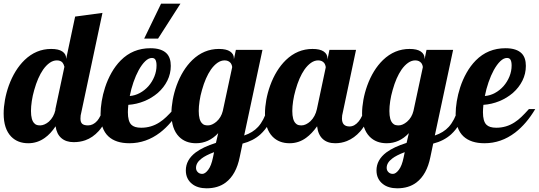

<svg xmlns="http://www.w3.org/2000/svg" viewBox="-33 -770 2919 1040"><path d="M27.8 -29.8Q-13.2 -71.8 -13.2 -154.8Q-13.2 -189.9 -6.1 -229Q1 -268.1 14.6 -306.2Q45.9 -392.1 100.1 -444.8Q162.6 -504.9 244.1 -504.9Q284.7 -504.9 304.9 -491Q325.2 -477.1 325.2 -454.1V-450.2L374 -680.2L522 -700.2L407.2 -160.2Q402.8 -145.5 402.8 -127.9Q402.8 -107.4 412.6 -99.1Q422.4 -90.8 443.8 -90.8Q471.7 -90.8 493.7 -115.7Q512.2 -137.7 524.9 -179.2H566.9Q540.5 -104 502 -60.5Q469.2 -24.4 429.2 -10.3Q400.4 0 366.2 0Q324.7 0 299.3 -22Q273.9 -43.9 268.1 -85.9Q241.2 -45.4 210 -23.4Q169.4 5.9 120.1 5.9Q63 5.9 27.8 -29.8ZM231.9 -111.3Q258.3 -135.3 267.1 -173.8V-179.2L315.9 -408.2Q312.5 -421.9 306.2 -430.2Q295.9 -442.9 274.9 -442.9Q254.9 -442.9 236.1 -429.7Q217.3 -416.5 200.7 -393.1Q171.4 -350.6 152.3 -282.2Q143.6 -252 139.2 -222.4Q134.8 -192.9 134.8 -168.9Q134.8 -119.1 153.3 -101.6Q159.7 -94.7 167.5 -92.8Q175.3 -90.8 185.1 -90.8Q195.8 -90.8 208.3 -96.2Q220.7 -101.6 231.9 -111.3Z M839.4 -750H944.3L823.2 -561H748ZM554.2 -31.2Q511.7 -70.8 511.7 -152.8Q511.7 -183.6 517.8 -221.2Q523.9 -258.8 536.1 -296.4Q549.8 -338.4 571 -376Q592.3 -413.6 620.6 -442.4Q686 -508.8 781.7 -508.8Q842.8 -508.8 870.6 -479.5Q892.1 -456.5 892.1 -413.1Q892.1 -370.6 873.5 -333.3Q855 -295.9 822.3 -267.1Q789.6 -238.8 748 -221.9Q706.5 -205.1 662.1 -202.1Q659.7 -176.8 659.7 -162.1Q659.7 -113.3 678.2 -94.7Q694.3 -78.1 731.9 -78.1Q786.1 -78.1 831.1 -107.4Q850.1 -119.6 867.7 -136.5Q885.3 -153.3 908.7 -179.2H942.9Q895.5 -99.1 834 -51.8Q758.3 5.9 668 5.9Q594.2 5.9 554.2 -31.2ZM771 -303.2Q791.5 -326.7 803.2 -355.7Q814.9 -384.8 814.9 -415Q814.9 -435.1 809.3 -445.6Q803.7 -456.1 790 -456.1Q772 -456.1 753.7 -438.5Q735.4 -420.9 718.3 -390.1Q702.6 -361.3 689.9 -324.7Q677.2 -288.1 669.9 -250Q697.8 -252 724.1 -266.1Q750.5 -280.3 771 -303.2Z M1006.8 225.6Q991.2 213.4 982.4 195.1Q973.6 176.8 973.6 152.8Q973.6 96.2 1026.9 55.7Q1066.9 25.9 1136.7 3.9L1148.9 -48.8Q1097.7 5.9 1028.8 5.9Q971.7 5.9 936.5 -29.8Q895.5 -71.8 895.5 -154.8Q895.5 -189.9 902.6 -229Q909.7 -268.1 923.3 -306.2Q954.6 -392.1 1008.8 -444.8Q1071.3 -504.9 1152.8 -504.9Q1193.4 -504.9 1213.6 -491Q1233.9 -477.1 1233.9 -454.1V-448.2L1244.6 -500H1388.7L1289.6 -36.1Q1336.9 -51.8 1365.2 -83Q1396 -116.7 1415.5 -179.2H1457.5Q1430.7 -90.3 1377.4 -42Q1338.4 -6.8 1280.8 7.8L1265.6 80.1Q1246.6 175.8 1189.5 218.8Q1147.9 250 1085.4 250Q1062 250 1041.7 243.9Q1021.5 237.8 1006.8 225.6ZM1139.2 -110.8Q1165 -133.3 1173.8 -168.9L1224.6 -405.8Q1224.6 -410.6 1222.4 -417Q1220.2 -423.3 1216.3 -428.7Q1204.6 -442.9 1183.6 -442.9Q1163.6 -442.9 1144.8 -429.7Q1126 -416.5 1109.4 -393.1Q1080.1 -350.6 1061 -282.2Q1052.2 -252 1047.9 -222.4Q1043.5 -192.9 1043.5 -168.9Q1043.5 -119.1 1062 -101.6Q1068.4 -94.7 1076.2 -92.8Q1084 -90.8 1093.8 -90.8Q1115.2 -90.8 1139.2 -110.8ZM1094.7 149.9Q1111.3 128.4 1120.6 83L1126.5 54.2Q1081.1 71.3 1058.6 88.9Q1028.8 111.3 1028.8 139.2Q1028.8 152.3 1037.1 161.1Q1046.4 171.9 1062.5 171.9Q1078.1 171.9 1094.7 149.9Z M1443.4 -29.8Q1402.3 -71.8 1402.3 -154.8Q1402.3 -189.9 1409.4 -229Q1416.5 -268.1 1430.2 -306.2Q1461.4 -392.1 1515.6 -444.8Q1578.1 -504.9 1659.7 -504.9Q1700.2 -504.9 1720.5 -491Q1740.7 -477.1 1740.7 -454.1V-446.8L1751.5 -500H1895.5L1823.7 -160.2Q1819.3 -145.5 1819.3 -127.9Q1819.3 -85 1860.4 -85Q1887.7 -85 1910.2 -112.8Q1929.2 -136.2 1941.4 -179.2H1983.4Q1956.5 -103 1918.5 -58.6Q1886.2 -22 1845.7 -5.9Q1815.9 5.9 1782.7 5.9Q1740.2 5.9 1715.1 -17.3Q1689.9 -40.5 1684.6 -85.9Q1656.2 -45.9 1625 -23.4Q1585 5.9 1535.6 5.9Q1478.5 5.9 1443.4 -29.8ZM1648.4 -113.3Q1674.8 -138.7 1683.6 -179.2L1731.4 -404.8Q1731.4 -409.7 1729.2 -416.3Q1727.1 -422.9 1723.1 -428.7Q1711.4 -442.9 1690.4 -442.9Q1670.4 -442.9 1651.6 -429.7Q1632.8 -416.5 1616.2 -393.1Q1586.9 -350.6 1567.9 -282.2Q1559.1 -252 1554.7 -222.4Q1550.3 -192.9 1550.3 -168.9Q1550.3 -119.1 1568.8 -101.6Q1575.2 -94.7 1583 -92.8Q1590.8 -90.8 1600.6 -90.8Q1611.8 -90.8 1624.3 -96.7Q1636.7 -102.5 1648.4 -113.3Z M2039.6 225.6Q2023.9 213.4 2015.1 195.1Q2006.3 176.8 2006.3 152.8Q2006.3 96.2 2059.6 55.7Q2099.6 25.9 2169.4 3.9L2181.6 -48.8Q2130.4 5.9 2061.5 5.9Q2004.4 5.9 1969.2 -29.8Q1928.2 -71.8 1928.2 -154.8Q1928.2 -189.9 1935.3 -229Q1942.4 -268.1 1956.1 -306.2Q1987.3 -392.1 2041.5 -444.8Q2104 -504.9 2185.5 -504.9Q2226.1 -504.9 2246.3 -491Q2266.6 -477.1 2266.6 -454.1V-448.2L2277.3 -500H2421.4L2322.3 -36.1Q2369.6 -51.8 2397.9 -83Q2428.7 -116.7 2448.2 -179.2H2490.2Q2463.4 -90.3 2410.2 -42Q2371.1 -6.8 2313.5 7.8L2298.3 80.1Q2279.3 175.8 2222.2 218.8Q2180.7 250 2118.2 250Q2094.7 250 2074.5 243.9Q2054.2 237.8 2039.6 225.6ZM2171.9 -110.8Q2197.8 -133.3 2206.5 -168.9L2257.3 -405.8Q2257.3 -410.6 2255.1 -417Q2252.9 -423.3 2249 -428.7Q2237.3 -442.9 2216.3 -442.9Q2196.3 -442.9 2177.5 -429.7Q2158.7 -416.5 2142.1 -393.1Q2112.8 -350.6 2093.8 -282.2Q2085 -252 2080.6 -222.4Q2076.2 -192.9 2076.2 -168.9Q2076.2 -119.1 2094.7 -101.6Q2101.1 -94.7 2108.9 -92.8Q2116.7 -90.8 2126.5 -90.8Q2147.9 -90.8 2171.9 -110.8ZM2127.4 149.9Q2144 128.4 2153.3 83L2159.2 54.2Q2113.8 71.3 2091.3 88.9Q2061.5 111.3 2061.5 139.2Q2061.5 152.3 2069.8 161.1Q2079.1 171.9 2095.2 171.9Q2110.8 171.9 2127.4 149.9Z M2477.5 -31.2Q2435.1 -70.8 2435.1 -152.8Q2435.1 -183.6 2441.2 -221.2Q2447.3 -258.8 2459.5 -296.4Q2473.1 -338.4 2494.4 -376Q2515.6 -413.6 2543.9 -442.4Q2609.4 -508.8 2705.1 -508.8Q2766.1 -508.8 2793.9 -479.5Q2815.4 -456.5 2815.4 -413.1Q2815.4 -370.6 2796.9 -333.3Q2778.3 -295.9 2745.6 -267.1Q2712.9 -238.8 2671.4 -221.9Q2629.9 -205.1 2585.4 -202.1Q2583 -176.8 2583 -162.1Q2583 -113.3 2601.6 -94.7Q2617.7 -78.1 2655.3 -78.1Q2709.5 -78.1 2754.4 -107.4Q2773.4 -119.6 2791 -136.5Q2808.6 -153.3 2832 -179.2H2866.2Q2818.8 -99.1 2757.3 -51.8Q2681.6 5.9 2591.3 5.9Q2517.6 5.9 2477.5 -31.2ZM2694.3 -303.2Q2714.8 -326.7 2726.6 -355.7Q2738.3 -384.8 2738.3 -415Q2738.3 -435.1 2732.7 -445.6Q2727.1 -456.1 2713.4 -456.1Q2695.3 -456.1 2677 -438.5Q2658.7 -420.9 2641.6 -390.1Q2626 -361.3 2613.3 -324.7Q2600.6 -288.1 2593.3 -250Q2621.1 -252 2647.5 -266.1Q2673.8 -280.3 2694.3 -303.2Z"/></svg>

Font: Pattaya
Style: Regular
Weight: 400
Designer: Pablo Impallari / Thai characters Designed by Thanarat Vachiruckul and Suppakit Chalermlarp
Foundry: Pablo Impallari
Version: Version 2.001